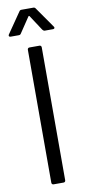

<svg xmlns="http://www.w3.org/2000/svg" viewBox="-110 -931 432 967"><g transform="rotate(-10 106.0 -447.0)"><path d="M-2 -770H39C44 -770 48 -771 51 -776L104 -855C105 -857 109 -857 110 -855L161 -777C164 -773 168 -770 173 -770H215C220 -770 223 -773 223 -776C223 -778 223 -780 221 -782L147 -888C144 -893 140 -894 135 -894H76C71 -894 67 -893 64 -888L-9 -782C-13 -776 -10 -770 -2 -770ZM82 0H133C139 0 143 -4 143 -10V-690C143 -696 139 -700 133 -700H82C76 -700 72 -696 72 -690V-10C72 -4 76 0 82 0Z"/></g></svg>

Font: Barlow Semi Condensed
Style: Regular
Weight: 400
Width: 4
Designer: Jeremy Tribby
Foundry: Tribby Type
Version: Version 1.422;hotconv 1.0.109;makeotfexe 2.5.65596